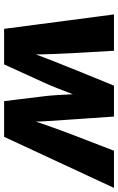

<svg xmlns="http://www.w3.org/2000/svg" viewBox="160 -736 576 936"><g transform="rotate(90 448.0 -268.0)"><path d="M120.6 0 50.3 -535.6H227.5L237.8 -357.4Q240.7 -300.8 243.4 -237.5Q246.1 -174.3 245.6 -103H226.6Q251.5 -173.3 276.6 -237.1Q301.8 -300.8 324.7 -357.4L397.5 -535.6H548.3L560.5 -357.4Q564.5 -300.8 568.8 -237.5Q573.2 -174.3 574.2 -103H555.7Q578.6 -173.8 601.3 -237.1Q624 -300.3 646 -357.4L714.8 -535.6H896L647 0H473.1L449.2 -194.8Q445.8 -222.7 443.6 -257.8Q441.4 -293 439.7 -329.6Q438 -366.2 435.1 -397H463.9Q451.2 -366.2 437.3 -329.8Q423.3 -293.5 409.7 -258.3Q396 -223.1 382.8 -194.8L293.9 0Z"/></g></svg>

Font: Inter 20pt ExtraBold
Style: Italic
Weight: 800
Italic angle: -9.3988°
Version: Version 4.001;git-66647c0bb